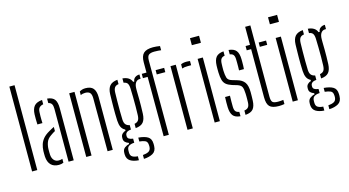

<svg xmlns="http://www.w3.org/2000/svg" viewBox="-98 -1202 3178 1748"><g transform="rotate(-15 1491.0 -328.0)"><path d="M60.5 0V-800H109.5V0Z M208.5 -100Q208 -115 207.8 -126.8Q207.5 -138.5 208 -153.5Q209.5 -187 218.5 -215Q227.5 -243 248 -267.5Q268.5 -292 306.5 -313.5Q317.5 -320 330.2 -327Q343 -334 356.5 -340.5V-301.5Q347 -296.5 336 -289.5Q325 -282.5 312.5 -273.5Q279.5 -251.5 268.2 -219.2Q257 -187 257 -152.5Q257 -138.5 257.2 -125.8Q257.5 -113 258 -103Q260.5 -71.5 277.2 -52.8Q294 -34 322 -34Q342 -34 356.5 -40V-3.5Q338.5 5.5 313 5.5Q264.5 5.5 238.2 -21.8Q212 -49 208.5 -100ZM218 -401Q216.5 -429 216.5 -452.5Q216.5 -476 217 -496.5Q219 -547.5 241.2 -574Q263.5 -600.5 316.5 -605.5V-564.5Q294 -561 280.2 -547.2Q266.5 -533.5 265.5 -504.5Q264.5 -486 264.2 -466.8Q264 -447.5 264.5 -430.5Q265 -413.5 265.5 -401ZM404.5 0V-499.5Q404.5 -528 395.5 -543.2Q386.5 -558.5 364 -563.5V-605.5Q414.5 -600.5 433.8 -573.5Q453 -546.5 453 -492V0Z M571 0V-600H621V0ZM772 0 771 -501Q770.5 -536 757 -551.2Q743.5 -566.5 711.5 -566.5Q699.5 -566.5 688.8 -564Q678 -561.5 668.5 -556.5V-590.5Q680.5 -598.5 694.5 -602.5Q708.5 -606.5 725 -606.5Q775.5 -606.5 798 -580Q820.5 -553.5 821 -498V0Z M1026.5 153Q976.5 150 946.8 131Q917 112 915 72Q915 67 914.8 62.2Q914.5 57.5 915 52.5Q915 22 936 6.5Q957 -9 978.5 -12.5V-23.5Q933.5 -39 933 -73Q932.5 -78 932.8 -80.5Q933 -83 933 -87Q933 -106.5 947 -120.5Q961 -134.5 978 -137.5V-149.5Q953.5 -161.5 942.2 -185.2Q931 -209 929 -246Q927.5 -283 927 -311.5Q926.5 -340 926.8 -366.5Q927 -393 927.5 -423.8Q928 -454.5 929 -495.5Q931 -548.5 953.8 -574.5Q976.5 -600.5 1026.5 -605.5V-564.5Q1000.5 -561 989.2 -545.2Q978 -529.5 977 -497Q976 -464 975.5 -417.5Q975 -371 975.2 -324Q975.5 -277 977 -243.5Q978.5 -211.5 991.5 -196.5Q1004.5 -181.5 1028.5 -177.5V-135.5Q1001 -133.5 988 -122.5Q975 -111.5 975 -94Q975 -92.5 975 -90.8Q975 -89 975 -87.5Q975 -71 987.8 -62.2Q1000.5 -53.5 1026.5 -50.5V-12Q996.5 -11 977 0.8Q957.5 12.5 957 43.5Q957 47 957 52Q957 57 957 62.5Q957.5 91.5 976.5 102.8Q995.5 114 1026.5 115.5ZM1074 153V116.5Q1107.5 114 1128.2 102.8Q1149 91.5 1151 61Q1151 56.5 1151 51.8Q1151 47 1150.5 42Q1149 10.5 1127.8 1.2Q1106.5 -8 1074 -11V-47.5Q1131 -43 1162 -24.2Q1193 -5.5 1194 41.5Q1194 46.5 1194.2 52.2Q1194.5 58 1194 63Q1193 111.5 1159.5 131Q1126 150.5 1074 153ZM1074 -137V-177.5Q1097.5 -181.5 1109.2 -196.2Q1121 -211 1122.5 -245Q1124 -281.5 1124.2 -326Q1124.5 -370.5 1123.8 -416Q1123 -461.5 1121.5 -499.5Q1120 -531 1109.8 -546Q1099.5 -561 1074 -564.5V-605.5Q1142.5 -599.5 1160.5 -550H1171.5Q1172.5 -573 1190.2 -586.5Q1208 -600 1233 -600V-559.5H1224.5Q1200.5 -559.5 1186 -539.2Q1171.5 -519 1171.5 -479.5V-455Q1172.5 -413 1172.8 -380.8Q1173 -348.5 1172.5 -317Q1172 -285.5 1170.5 -246Q1168 -193.5 1146.2 -167.5Q1124.5 -141.5 1074 -137Z M1255 -559.5V-600H1299.5V-697.5Q1299.5 -756 1326.5 -781.8Q1353.5 -807.5 1416 -807.5Q1429.5 -807.5 1448.2 -805.8Q1467 -804 1481 -801.5V-762Q1469.5 -763.5 1453.2 -764.8Q1437 -766 1417.5 -766Q1382 -766 1365.2 -753.2Q1348.5 -740.5 1348.5 -700L1349.5 0H1300.5L1299.5 -559.5ZM1385.5 -559.5V-600H1466V-559.5Z M1525.5 0V-600H1575.5V0ZM1623.5 -551.5V-591Q1643 -601.5 1676.5 -601.5Q1683.5 -601.5 1691.2 -601Q1699 -600.5 1709.5 -599V-559.5H1676.5Q1643.5 -559.5 1623.5 -551.5Z M1763 -734V-800H1848.5V-734ZM1781.5 0V-600H1830.5V0Z M1932 -103.5Q1931.5 -127.5 1931.5 -149Q1931.5 -170.5 1933 -200H1979Q1977.5 -170 1977.8 -144.2Q1978 -118.5 1978 -99.5Q1978 -68.5 1988.2 -54Q1998.5 -39.5 2023.5 -36V5.5Q1973.5 1 1953.8 -25Q1934 -51 1932 -103.5ZM2071 5.5V-35.5Q2097 -39.5 2108.8 -54Q2120.5 -68.5 2121.5 -99.5Q2122 -115.5 2122.2 -129.5Q2122.5 -143.5 2122.2 -156.5Q2122 -169.5 2121.5 -182Q2120 -225.5 2110.8 -245Q2101.5 -264.5 2070 -275L2023 -289Q1987.5 -300.5 1968.5 -316.5Q1949.5 -332.5 1941.8 -359.5Q1934 -386.5 1932.5 -430.5Q1932 -452.5 1932 -466.2Q1932 -480 1932.5 -496Q1934.5 -549 1955.2 -575Q1976 -601 2026.5 -605.5V-564.5Q2003 -560.5 1992.8 -546Q1982.5 -531.5 1981.5 -500Q1981 -487.5 1980.5 -469.5Q1980 -451.5 1980.5 -436Q1982 -394.5 1989.5 -368.8Q1997 -343 2032 -333L2077.5 -319.5Q2126 -306 2147.8 -275Q2169.5 -244 2169.5 -182Q2169.5 -159 2169.2 -142.8Q2169 -126.5 2168 -102.5Q2165.5 -50 2144.5 -24.5Q2123.5 1 2071 5.5ZM2118.5 -401Q2119.5 -419.5 2119.5 -438Q2119.5 -456.5 2119.5 -472.5Q2119.5 -488.5 2119 -501Q2119 -531.5 2109.2 -546Q2099.5 -560.5 2074.5 -564V-605.5Q2123.5 -601 2144.5 -575.2Q2165.5 -549.5 2166.5 -495Q2166.5 -487.5 2166.8 -471Q2167 -454.5 2166.5 -435.8Q2166 -417 2164.5 -401Z M2233.5 -559.5V-600H2275V-770H2324V-99.5Q2324 -61.5 2336 -47.8Q2348 -34 2389 -34Q2404.5 -34 2414.5 -35Q2424.5 -36 2438.5 -37.5V1.5Q2426.5 3.5 2413.8 5Q2401 6.5 2387 6.5Q2323.5 6.5 2299.2 -18.5Q2275 -43.5 2275 -105V-559.5ZM2357 -559.5V-600H2426.5V-559.5Z M2498.5 -734V-800H2584V-734ZM2517 0V-600H2566V0Z M2774 153Q2724 150 2694.2 131Q2664.5 112 2662.5 72Q2662.5 67 2662.2 62.2Q2662 57.5 2662.5 52.5Q2662.5 22 2683.5 6.5Q2704.5 -9 2726 -12.5V-23.5Q2681 -39 2680.5 -73Q2680 -78 2680.2 -80.5Q2680.5 -83 2680.5 -87Q2680.5 -106.5 2694.5 -120.5Q2708.5 -134.5 2725.5 -137.5V-149.5Q2701 -161.5 2689.8 -185.2Q2678.5 -209 2676.5 -246Q2675 -283 2674.5 -311.5Q2674 -340 2674.2 -366.5Q2674.5 -393 2675 -423.8Q2675.5 -454.5 2676.5 -495.5Q2678.5 -548.5 2701.2 -574.5Q2724 -600.5 2774 -605.5V-564.5Q2748 -561 2736.8 -545.2Q2725.5 -529.5 2724.5 -497Q2723.5 -464 2723 -417.5Q2722.5 -371 2722.8 -324Q2723 -277 2724.5 -243.5Q2726 -211.5 2739 -196.5Q2752 -181.5 2776 -177.5V-135.5Q2748.5 -133.5 2735.5 -122.5Q2722.5 -111.5 2722.5 -94Q2722.5 -92.5 2722.5 -90.8Q2722.5 -89 2722.5 -87.5Q2722.5 -71 2735.2 -62.2Q2748 -53.5 2774 -50.5V-12Q2744 -11 2724.5 0.8Q2705 12.5 2704.5 43.5Q2704.5 47 2704.5 52Q2704.5 57 2704.5 62.5Q2705 91.5 2724 102.8Q2743 114 2774 115.5ZM2821.5 153V116.5Q2855 114 2875.8 102.8Q2896.5 91.5 2898.5 61Q2898.5 56.5 2898.5 51.8Q2898.5 47 2898 42Q2896.5 10.5 2875.2 1.2Q2854 -8 2821.5 -11V-47.5Q2878.5 -43 2909.5 -24.2Q2940.5 -5.5 2941.5 41.5Q2941.5 46.5 2941.8 52.2Q2942 58 2941.5 63Q2940.5 111.5 2907 131Q2873.5 150.5 2821.5 153ZM2821.5 -137V-177.5Q2845 -181.5 2856.8 -196.2Q2868.5 -211 2870 -245Q2871.5 -281.5 2871.8 -326Q2872 -370.5 2871.2 -416Q2870.5 -461.5 2869 -499.5Q2867.5 -531 2857.2 -546Q2847 -561 2821.5 -564.5V-605.5Q2890 -599.5 2908 -550H2919Q2920 -573 2937.8 -586.5Q2955.5 -600 2980.5 -600V-559.5H2972Q2948 -559.5 2933.5 -539.2Q2919 -519 2919 -479.5V-455Q2920 -413 2920.2 -380.8Q2920.5 -348.5 2920 -317Q2919.5 -285.5 2918 -246Q2915.5 -193.5 2893.8 -167.5Q2872 -141.5 2821.5 -137Z"/></g></svg>

Font: Big Shoulders Stencil Text Thin ExtraLight
Style: Regular
Weight: 250
Version: Version 2.001